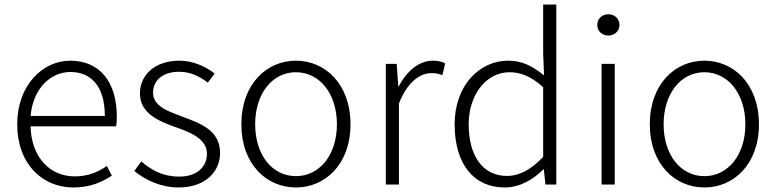

<svg xmlns="http://www.w3.org/2000/svg" viewBox="-20 -815 3428 848"><path d="M304 13C381 13 431 -12 474 -39L452 -82C412 -54 367 -36 310 -36C195 -36 118 -127 115 -257H493C495 -270 496 -284 496 -299C496 -455 419 -547 290 -547C169 -547 56 -439 56 -266C56 -91 167 13 304 13ZM115 -303C126 -425 204 -497 291 -497C384 -497 443 -432 443 -303Z M769 13C887 13 952 -57 952 -139C952 -242 862 -271 780 -302C718 -325 656 -347 656 -406C656 -454 692 -498 771 -498C823 -498 862 -477 898 -450L928 -490C888 -522 831 -547 773 -547C661 -547 598 -481 598 -403C598 -311 686 -278 765 -250C827 -228 894 -199 894 -136C894 -81 853 -35 772 -35C699 -35 650 -63 604 -102L573 -60C621 -20 691 13 769 13Z M1287 13C1416 13 1528 -89 1528 -266C1528 -444 1416 -547 1287 -547C1158 -547 1046 -444 1046 -266C1046 -89 1158 13 1287 13ZM1287 -37C1183 -37 1107 -130 1107 -266C1107 -402 1183 -496 1287 -496C1391 -496 1468 -402 1468 -266C1468 -130 1391 -37 1287 -37Z M1684 0H1742V-358C1781 -457 1838 -492 1885 -492C1906 -492 1916 -490 1934 -483L1946 -535C1929 -544 1913 -547 1892 -547C1830 -547 1777 -501 1741 -434H1739L1732 -533H1684Z M2209 13C2278 13 2337 -24 2380 -67H2382L2389 0H2437V-795H2379V-578L2383 -482C2331 -523 2288 -547 2224 -547C2098 -547 1988 -438 1988 -266C1988 -87 2075 13 2209 13ZM2219 -38C2111 -38 2050 -128 2050 -266C2050 -397 2128 -496 2230 -496C2280 -496 2325 -478 2379 -430V-122C2326 -67 2276 -38 2219 -38Z M2637 0H2695V-533H2637ZM2667 -658C2693 -658 2716 -677 2716 -704C2716 -734 2693 -752 2667 -752C2640 -752 2618 -734 2618 -704C2618 -677 2640 -658 2667 -658Z M3091 13C3220 13 3332 -89 3332 -266C3332 -444 3220 -547 3091 -547C2962 -547 2850 -444 2850 -266C2850 -89 2962 13 3091 13ZM3091 -37C2987 -37 2911 -130 2911 -266C2911 -402 2987 -496 3091 -496C3195 -496 3272 -402 3272 -266C3272 -130 3195 -37 3091 -37Z"/></svg>

Font: Noto Sans CJK KR Light
Style: Regular
Weight: 300
Designer: Ryoko NISHIZUKA (kana & ideographs); Paul D. Hunt (Latin, Greek & Cyrillic); Wenlong ZHANG (bopomofo); Sandoll Communica
Foundry: Adobe Systems Incorporated
Version: Version 1.004;PS 1.004;hotconv 1.0.82;makeotf.lib2.5.63406